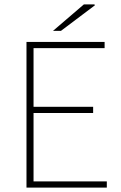

<svg xmlns="http://www.w3.org/2000/svg" viewBox="-20 -850 550 870"><path d="M100 0V-660H454V-632H132V-366H402V-338H132V-28H464V0ZM220 -710 360 -830H408L410 -826L256 -710Z"/></svg>

Font: Source Sans 3
Style: Regular
Weight: 200
Designer: Paul D. Hunt
Foundry: Adobe
Version: Version 3.046;hotconv 1.0.118;makeotfexe 2.5.65603